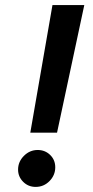

<svg xmlns="http://www.w3.org/2000/svg" viewBox="-20 -720 364 754"><path d="M311 -700 204 -199H99L186 -700ZM128 -131Q157 -131 177 -111.5Q197 -92 197 -63Q197 -32 174.5 -9Q152 14 120 14Q91 14 71 -6Q51 -26 51 -54Q51 -85 74 -108Q97 -131 128 -131Z"/></svg>

Font: MedMera Sans Semibold
Style: Italic
Weight: 600
Italic angle: -11°
Designer: Kasper Nordkvist
Foundry: UNCUT.wtf
Version: Version 1.300